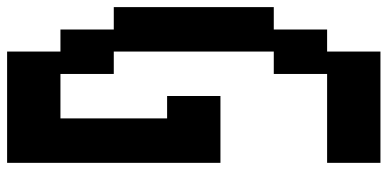

<svg xmlns="http://www.w3.org/2000/svg" viewBox="-295 -775 1090 540"><g transform="rotate(90 250.0 -505.0)"><path d="M125 20V-130H63V-280H0V-730H63V-880H125V-1030H438V-880H188V-730H125V-280H188V-130H313V-430H250V-580H438V20Z"/></g></svg>

Font: 2P VHS
Style: Regular
Weight: 400
Designer: CodeMan38
Foundry: CodeMan38
Version: Version 3.000